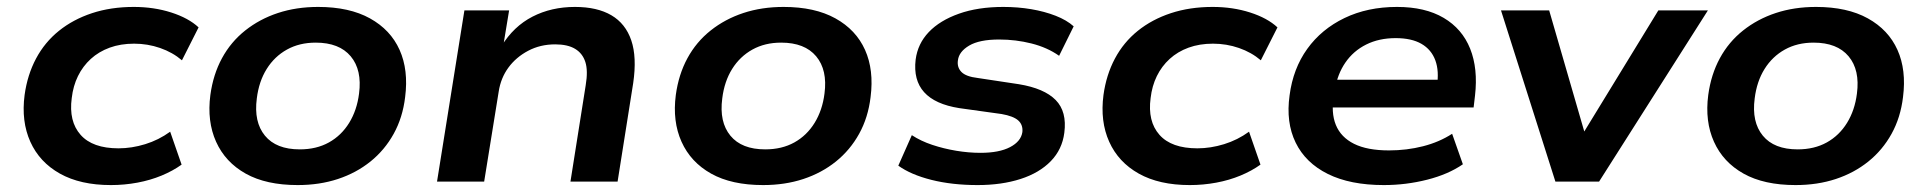

<svg xmlns="http://www.w3.org/2000/svg" viewBox="-20 -524 5562 554"><path d="M300 10Q212 10 153 -23Q94 -56 67.5 -115Q41 -174 51 -250Q59 -308 84 -355Q109 -402 150 -435Q191 -468 245.5 -486Q300 -504 366 -504Q424 -504 474 -488Q524 -472 553 -445L505 -350Q478 -373 442 -385.5Q406 -398 367 -398Q328 -398 296.5 -386.5Q265 -375 242 -354Q219 -333 205 -304.5Q191 -276 187 -241Q178 -174 212.5 -135Q247 -96 322 -96Q360 -96 399 -108Q438 -120 471 -144L504 -49Q479 -31 446.5 -17.5Q414 -4 376.5 3Q339 10 300 10Z M839 10Q748 10 689 -23Q630 -56 603.5 -115Q577 -174 587 -250Q595 -309 620.5 -356Q646 -403 687.5 -436Q729 -469 782 -486.5Q835 -504 898 -504Q988 -504 1047.5 -471Q1107 -438 1133 -380Q1159 -322 1149 -244Q1142 -185 1116 -138Q1090 -91 1049 -58Q1008 -25 955 -7.5Q902 10 839 10ZM845 -93Q893 -93 929 -113Q965 -133 987.5 -169.5Q1010 -206 1016 -254Q1025 -322 992 -361.5Q959 -401 891 -401Q844 -401 808 -381Q772 -361 749.5 -325Q727 -289 721 -240Q712 -172 744.5 -132.5Q777 -93 845 -93Z M1241 0 1320 -494H1449L1432 -391H1427Q1462 -448 1516.5 -476Q1571 -504 1639 -504Q1703 -504 1744 -480Q1785 -456 1801.5 -407.5Q1818 -359 1807 -284L1762 0H1626L1670 -278Q1677 -320 1669 -345Q1661 -370 1639.5 -383Q1618 -396 1582 -396Q1539 -396 1504 -377.5Q1469 -359 1447 -329Q1425 -299 1419 -260L1377 0Z M2182 10Q2091 10 2032 -23Q1973 -56 1946.5 -115Q1920 -174 1930 -250Q1938 -309 1963.5 -356Q1989 -403 2030.5 -436Q2072 -469 2125 -486.5Q2178 -504 2241 -504Q2331 -504 2390.5 -471Q2450 -438 2476 -380Q2502 -322 2492 -244Q2485 -185 2459 -138Q2433 -91 2392 -58Q2351 -25 2298 -7.5Q2245 10 2182 10ZM2188 -93Q2236 -93 2272 -113Q2308 -133 2330.5 -169.5Q2353 -206 2359 -254Q2368 -322 2335 -361.5Q2302 -401 2234 -401Q2187 -401 2151 -381Q2115 -361 2092.5 -325Q2070 -289 2064 -240Q2055 -172 2087.5 -132.5Q2120 -93 2188 -93Z M2801 10Q2727 10 2667.5 -5Q2608 -20 2572 -46L2611 -134Q2637 -117 2670 -106Q2703 -95 2739 -89Q2775 -83 2809 -83Q2863 -83 2894.5 -99.5Q2926 -116 2930 -143Q2932 -164 2918 -176.5Q2904 -189 2870 -195L2748 -212Q2678 -223 2646.5 -258Q2615 -293 2622 -352Q2628 -398 2660 -431.5Q2692 -465 2747 -484.5Q2802 -504 2875 -504Q2917 -504 2955.5 -497.5Q2994 -491 3026 -478.5Q3058 -466 3078 -448L3036 -363Q3002 -387 2956.5 -398.5Q2911 -410 2863 -410Q2806 -410 2776.5 -392.5Q2747 -375 2744 -350Q2741 -330 2754 -316.5Q2767 -303 2801 -299L2920 -281Q2993 -269 3026 -235.5Q3059 -202 3051 -141Q3045 -93 3012 -59Q2979 -25 2924.5 -7.5Q2870 10 2801 10Z M3413 10Q3325 10 3266 -23Q3207 -56 3180.5 -115Q3154 -174 3164 -250Q3172 -308 3197 -355Q3222 -402 3263 -435Q3304 -468 3358.5 -486Q3413 -504 3479 -504Q3537 -504 3587 -488Q3637 -472 3666 -445L3618 -350Q3591 -373 3555 -385.5Q3519 -398 3480 -398Q3441 -398 3409.5 -386.5Q3378 -375 3355 -354Q3332 -333 3318 -304.5Q3304 -276 3300 -241Q3291 -174 3325.5 -135Q3360 -96 3435 -96Q3473 -96 3512 -108Q3551 -120 3584 -144L3617 -49Q3592 -31 3559.5 -17.5Q3527 -4 3489.5 3Q3452 10 3413 10Z M3973 10Q3876 10 3811.5 -22Q3747 -54 3718.5 -112.5Q3690 -171 3701 -249Q3711 -326 3752 -383Q3793 -440 3859.5 -472Q3926 -504 4011 -504Q4092 -504 4145.5 -472.5Q4199 -441 4222 -383.5Q4245 -326 4236 -248L4232 -214H3803L3814 -294H4147L4126 -275Q4133 -319 4121.5 -350Q4110 -381 4081.5 -397.5Q4053 -414 4007 -414Q3959 -414 3922 -395.5Q3885 -377 3862 -343.5Q3839 -310 3832 -266L3829 -250Q3820 -199 3834.5 -163.5Q3849 -128 3887 -109Q3925 -90 3988 -90Q4039 -90 4086 -102Q4133 -114 4170 -138L4201 -50Q4159 -21 4098 -5.5Q4037 10 3973 10Z M4468 0 4311 -494H4450L4559 -118H4535L4765 -494H4908L4594 0Z M5161 10Q5070 10 5011 -23Q4952 -56 4925.5 -115Q4899 -174 4909 -250Q4917 -309 4942.5 -356Q4968 -403 5009.5 -436Q5051 -469 5104 -486.5Q5157 -504 5220 -504Q5310 -504 5369.5 -471Q5429 -438 5455 -380Q5481 -322 5471 -244Q5464 -185 5438 -138Q5412 -91 5371 -58Q5330 -25 5277 -7.5Q5224 10 5161 10ZM5167 -93Q5215 -93 5251 -113Q5287 -133 5309.5 -169.5Q5332 -206 5338 -254Q5347 -322 5314 -361.5Q5281 -401 5213 -401Q5166 -401 5130 -381Q5094 -361 5071.5 -325Q5049 -289 5043 -240Q5034 -172 5066.5 -132.5Q5099 -93 5167 -93Z"/></svg>

Font: Nunito Sans 10pt SemiExpanded
Style: Bold Italic
Weight: 700
Width: 6
Italic angle: -9°
Designer: Vernon Adams
Foundry: Vernon Adams
Version: Version 3.101;gftools[0.9.27]